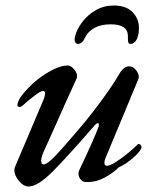

<svg xmlns="http://www.w3.org/2000/svg" viewBox="-20 -661 580 695"><path d="M32 -45Q32 -50 34 -56L135 -294Q143 -312 143 -322Q143 -332 136 -332Q128 -332 106 -315.5Q84 -299 62 -279Q57 -274 51 -274Q43 -274 43 -280Q43 -293 57 -313Q95 -362 144 -393Q193 -424 225 -424Q236 -424 247.5 -411Q259 -398 259 -385Q259 -382 257 -376Q215 -285 184 -214L139 -114Q129 -92 129 -79Q129 -66 138 -66Q151 -66 181 -97.5Q211 -129 265 -193Q308 -243 350.5 -301.5Q393 -360 409 -389Q427 -421 447 -421Q463 -421 474.5 -404.5Q486 -388 481 -375L364 -94Q358 -81 358 -71Q358 -61 367 -61Q382 -61 417 -86.5Q452 -112 478 -138Q480 -140 481 -140Q485 -140 488.5 -136.5Q492 -133 492 -129Q492 -116 463.5 -91Q435 -66 411 -56Q386 -32 356.5 -17Q327 -2 299 -2Q289 -2 284 -3Q276 -5 270 -14Q264 -23 264 -33Q264 -37 266 -43Q322 -161 337 -203Q338 -206 338 -210Q338 -215 334 -215Q330 -215 325 -210Q221 -90 168.5 -38Q116 14 84 14Q65 14 48.5 -6Q32 -26 32 -45ZM483 -559Q483 -542 479 -530Q476 -517 468.5 -509.5Q461 -502 453 -502Q446 -502 444.5 -507.5Q443 -513 443 -520Q443 -527 443 -530Q443 -573 381 -573Q345 -573 321 -559.5Q297 -546 287 -523Q277 -502 262 -502Q257 -502 253.5 -506.5Q250 -511 250 -518Q250 -522 252 -530Q258 -555 277.5 -581Q297 -607 326.5 -624Q356 -641 391 -641Q437 -641 460 -617Q483 -593 483 -559Z"/></svg>

Font: EB Garamond Medium
Style: Italic
Weight: 500
Italic angle: -17.2°
Designer: Georg Duffner and Octavio Pardo
Foundry: Georg Duffner
Version: Version 1.000